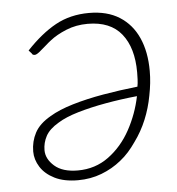

<svg xmlns="http://www.w3.org/2000/svg" viewBox="-43 -544 544 591"><g transform="rotate(-5 229.0 -248.0)"><path d="M253 -503Q309 -503 347 -479Q385 -455 404.5 -411.5Q424 -368 424 -309Q424 -290 422 -271.5Q420 -253 416 -233Q409 -195 394.5 -160Q380 -125 358 -95Q347 -79 335 -65.5Q323 -52 309 -41Q282 -19 248 -6Q214 7 175 7Q132 7 103 -7.5Q74 -22 59.5 -45Q45 -68 45 -93Q45 -124 59 -150.5Q73 -177 108 -197Q136 -214 179.5 -227Q223 -240 275 -249Q327 -258 382 -264Q384 -274 384.5 -286.5Q385 -299 385 -308Q385 -384 350.5 -427Q316 -470 246 -470Q210 -470 179.5 -457.5Q149 -445 129 -429Q121 -423 110.5 -413.5Q100 -404 90.5 -396.5Q81 -389 76 -389Q73 -389 70.5 -390Q68 -391 67 -394L58 -404Q104 -453 149.5 -478Q195 -503 253 -503ZM378 -235Q328 -230 280.5 -221.5Q233 -213 194 -201.5Q155 -190 131 -175Q102 -158 91 -137.5Q80 -117 80 -94Q80 -67 105 -45Q130 -23 177 -23Q231 -23 272.5 -53.5Q314 -84 340.5 -132.5Q367 -181 378 -235Z"/></g></svg>

Font: Aleo ExtraLight
Style: Italic
Weight: 250
Italic angle: -7°
Designer: Alessio Laiso
Foundry: Alessio Laiso
Version: Version 2.001;gftools[0.9.29]